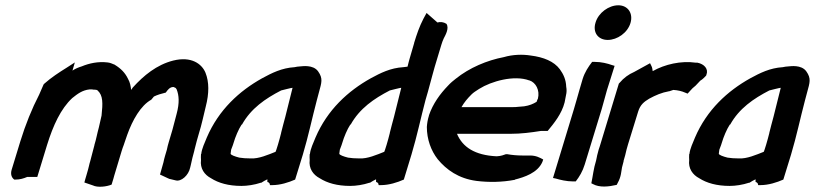

<svg xmlns="http://www.w3.org/2000/svg" viewBox="-20 -689 3081 726"><path d="M24 -47C19 -30 24 -17 34 -10H39C55 -10 69 -14 83 -20H121L158 -141C181 -215 210 -278 253 -318C273 -334 291 -348 319 -351H327C330 -351 332 -350 334 -350H338C342 -350 347 -349 349 -347C370 -328 369 -299 364 -252L354 -208C347 -183 344 -163 337 -141V-140C332 -119 326 -100 321 -79C317 -67 316 -57 313 -48C309 -35 306 -22 302 -10L299 1L331 12C349 21 383 17 402 9L405 -1C407 -8 410 -16 412 -25L440 -118C443 -127 445 -134 448 -141L451 -150C454 -159 457 -167 461 -179C481 -235 512 -290 552 -312L562 -324C574 -330 590 -335 607 -339C613 -348 622 -360 635 -360H636C644 -356 643 -359 648 -351C657 -328 659 -300 648 -259C640 -231 635 -206 626 -178L618 -151C615 -141 613 -133 611 -123C607 -109 601 -91 598 -75L585 -29C595 -24 608 -18 617 -14H618L619 -13C627 -11 633 -10 644 -7C665 -1 693 -26 699 -55L701 -63C705 -81 710 -104 715 -120V-121C718 -133 721 -145 724 -156L732 -184C743 -219 750 -254 758 -286C771 -336 771 -379 757 -414C743 -448 703 -477 635 -460C572 -444 523 -403 483 -359L482 -358L476 -349C474 -364 472 -377 464 -391C453 -414 437 -430 414 -444L413 -445H412C404 -448 397 -452 386 -453C351 -457 318 -450 289 -438C276 -434 264 -429 254 -422L263 -453L232 -433C203 -415 174 -396 148 -373L145 -370L128 -331C101 -279 76 -217 57 -155Z M740 -106C739 -97 740 -92 740 -84C736 -52 753 -28 778 -15C806 3 844 14 893 14C915 14 942 10 966 2H968C975 -3 983 -7 991 -11V-1L996 1C997 3 999 4 999 4L1001 11H1009C1040 11 1071 1 1096 -10L1125 -104C1146 -174 1160 -242 1178 -310L1186 -340C1196 -377 1202 -392 1183 -419C1164 -446 1121 -438 1116 -438C1108 -438 1099 -436 1094 -435C1045 -432 1008 -413 971 -393C885 -345 807 -274 762 -169C754 -149 743 -127 741 -107ZM854 -123C855 -127 860 -137 863 -148C870 -172 882 -200 893 -217L894 -218H895C929 -279 983 -316 1043 -347C1043 -347 1086 -358 1086 -357V-356C1076 -318 1069 -286 1059 -248C1054 -232 1047 -201 1043 -187V-186C1039 -171 1036 -158 1031 -142L1025 -123L1022 -115C994 -104 958 -88 928 -90H927C912 -90 896 -91 885 -93C869 -97 852 -103 852 -108C853 -113 853 -118 854 -123Z M1151 -106C1150 -97 1151 -92 1151 -84C1147 -52 1164 -28 1189 -15C1217 3 1255 14 1304 14C1326 14 1353 10 1377 2H1379C1386 -3 1394 -7 1402 -11V-1L1407 1C1408 3 1410 4 1410 4L1412 11H1420C1451 11 1482 1 1507 -10L1536 -105C1557 -175 1571 -243 1589 -311L1598 -342C1609 -381 1620 -426 1633 -467L1649 -520C1652 -530 1654 -535 1658 -544C1663 -554 1680 -582 1668 -599C1657 -606 1645 -607 1634 -604L1593 -640L1581 -618C1566 -589 1556 -560 1546 -527V-526C1542 -511 1537 -494 1532 -478C1530 -470 1527 -462 1525 -453L1521 -437C1517 -436 1510 -436 1505 -435C1456 -432 1419 -413 1382 -393C1296 -345 1218 -274 1173 -169C1165 -149 1154 -127 1152 -107ZM1265 -123C1266 -127 1271 -137 1274 -148C1281 -172 1293 -200 1304 -217L1305 -218H1306C1340 -279 1394 -316 1454 -347C1454 -347 1497 -358 1497 -357V-356C1487 -318 1480 -286 1470 -248C1465 -232 1458 -201 1454 -187V-186C1450 -171 1447 -158 1442 -142L1436 -123L1433 -115C1405 -104 1369 -88 1339 -90H1338C1323 -90 1307 -91 1296 -93C1280 -97 1263 -103 1263 -108C1264 -113 1264 -118 1265 -123Z M1602 -252C1597 -236 1595 -223 1594 -209C1594 -162 1610 -119 1635 -87C1668 -47 1714 -14 1781 -5C1829 1 1879 0 1926 -9H1927V-10C1962 -19 2013 -35 2031 -77L2034 -86C2021 -93 2007 -101 1984 -101H1955C1935 -101 1914 -103 1898 -106H1893C1884 -103 1876 -99 1858 -98C1775 -102 1729 -133 1708 -183H1909C1951 -183 1988 -188 2026 -194H2051C2074 -222 2104 -258 2115 -302L2120 -328C2123 -340 2123 -350 2121 -361C2120 -389 2110 -409 2097 -427C2075 -457 2035 -473 1987 -479C1956 -484 1919 -483 1885 -473C1822 -461 1755 -433 1703 -391C1694 -384 1684 -376 1674 -365C1644 -334 1617 -297 1602 -253ZM1725 -284C1736 -303 1747 -316 1763 -332C1770 -339 1778 -344 1792 -353C1838 -382 1924 -406 1981 -385H1982C2006 -377 2022 -348 2014 -316C2013 -314 2011 -311 2009 -304C1996 -296 1982 -290 1962 -287L1938 -285C1932 -284 1926 -284 1919 -284Z M2232 -604C2220 -566 2242 -538 2278 -538C2314 -538 2353 -565 2364 -602C2375 -639 2354 -669 2318 -669C2282 -669 2243 -641 2232 -604ZM2171 -349C2163 -323 2158 -301 2150 -276L2071 -16L2081 -14C2098 -9 2122 -3 2147 -3H2157C2171 -21 2183 -41 2191 -67L2255 -276C2263 -303 2268 -324 2275 -348L2304 -440L2294 -443C2277 -449 2254 -455 2229 -455H2219C2205 -437 2191 -416 2183 -390Z M2248 -136C2245 -127 2242 -119 2240 -109C2237 -100 2236 -88 2234 -82C2224 -50 2222 -24 2216 4L2222 7C2247 21 2282 17 2312 10L2316 2C2329 -21 2329 -41 2332 -56L2338 -79V-81L2344 -102C2347 -116 2351 -131 2355 -144L2393 -267C2401 -293 2415 -304 2435 -316C2459 -329 2482 -339 2510 -344H2511L2526 -349C2543 -348 2559 -344 2570 -339L2580 -335L2590 -346C2595 -352 2602 -359 2610 -365L2628 -384C2637 -389 2644 -397 2650 -403L2651 -406C2660 -428 2643 -447 2617 -452H2611C2555 -460 2494 -446 2448 -420C2447 -424 2447 -433 2443 -440L2438 -450L2378 -417C2357 -408 2338 -394 2323 -376L2320 -373Z M2586 -106C2585 -97 2586 -92 2586 -84C2582 -52 2599 -28 2624 -15C2652 3 2690 14 2739 14C2761 14 2788 10 2812 2H2814C2821 -3 2829 -7 2837 -11V-1L2842 1C2843 3 2845 4 2845 4L2847 11H2855C2886 11 2917 1 2942 -10L2971 -104C2992 -174 3006 -242 3024 -310L3032 -340C3042 -377 3048 -392 3029 -419C3010 -446 2967 -438 2962 -438C2954 -438 2945 -436 2940 -435C2891 -432 2854 -413 2817 -393C2731 -345 2653 -274 2608 -169C2600 -149 2589 -127 2587 -107ZM2700 -123C2701 -127 2706 -137 2709 -148C2716 -172 2728 -200 2739 -217L2740 -218H2741C2775 -279 2829 -316 2889 -347C2889 -347 2932 -358 2932 -357V-356C2922 -318 2915 -286 2905 -248C2900 -232 2893 -201 2889 -187V-186C2885 -171 2882 -158 2877 -142L2871 -123L2868 -115C2840 -104 2804 -88 2774 -90H2773C2758 -90 2742 -91 2731 -93C2715 -97 2698 -103 2698 -108C2699 -113 2699 -118 2700 -123Z"/></svg>

Font: SolarCharger
Style: 952
Weight: 900
Designer: Mew Too
Foundry: Cannot Into Space Fonts/KineticPlasma Fonts
Version: Version 1.100